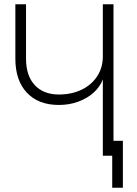

<svg xmlns="http://www.w3.org/2000/svg" viewBox="-20 -730 640 900"><path d="M462 0V-358Q449 -323 419 -296Q389 -269 347 -253.5Q305 -238 256 -238Q160 -238 106 -295.5Q52 -353 52 -455V-710H102V-455Q102 -375 143 -331Q184 -287 256 -287Q316 -287 362.5 -309.5Q409 -332 435.5 -372.5Q462 -413 462 -465V-710H512V-70H556V150H506V0Z"/></svg>

Font: Geist Mono UltraLight
Style: Regular
Weight: 200
Monospace: yes
Designer: Basement.studio, Andrés Briganti, Mateo Zaragoza
Foundry: Basement.studio, Vercel, Andrés Briganti, Guido Ferreyra, Mateo Zaragoza
Version: Version 1.400; ttfautohint (v1.8.4.7-5d5b)